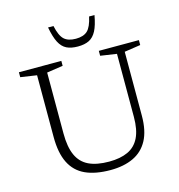

<svg xmlns="http://www.w3.org/2000/svg" viewBox="-130 -1026 1074 1150"><g transform="rotate(-15 407.0 -451.0)"><path d="M630.5 -262V-652.5L530 -667.5V-698H778.5V-667.5L678.5 -652.5V-256.5Q678.5 -163 646.8 -104.2Q615 -45.5 555.8 -17.8Q496.5 10 414 10Q320.5 10 258.5 -18.5Q196.5 -47 165.8 -108.8Q135 -170.5 135 -269.5V-652.5L34.5 -667.5V-698H297.5V-667.5L197.5 -652.5V-275Q197.5 -191 220.8 -139.5Q244 -88 293 -64.5Q342 -41 419 -41Q488.5 -41 535.5 -62.8Q582.5 -84.5 606.5 -133Q630.5 -181.5 630.5 -262ZM416.5 -803.5Q464 -803.5 488.8 -826.5Q513.5 -849.5 527 -912H560.5Q549.5 -850.5 531.8 -816.8Q514 -783 486.2 -769.2Q458.5 -755.5 416.5 -755.5Q374.5 -755.5 346.8 -769.2Q319 -783 301.5 -816.8Q284 -850.5 272.5 -912H306Q319.5 -849.5 344.2 -826.5Q369 -803.5 416.5 -803.5Z"/></g></svg>

Font: Newsreader 9pt Light
Style: Regular
Weight: 300
Designer: Hugues Gentile
Foundry: Production Type
Version: Version 1.003